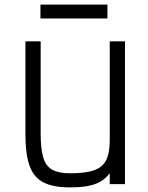

<svg xmlns="http://www.w3.org/2000/svg" viewBox="-20 -797 640 831"><path d="M283 14Q210 14 168 -7.5Q126 -29 108 -79.5Q90 -130 90 -217V-618H156V-217Q156 -152 167.5 -114.5Q179 -77 207 -62Q235 -47 283 -47Q350 -47 387 -60Q424 -73 439.5 -104Q455 -135 455 -190V-618H521V0H455V-47Q437 -24 414.5 -11Q392 2 360.5 8Q329 14 283 14ZM155 -717V-777H445V-717Z"/></svg>

Font: Victor Mono Light
Style: Regular
Weight: 300
Monospace: yes
Designer: Rune Bjørnerås
Version: Version 1.561;gftools[0.9.30]